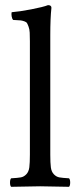

<svg xmlns="http://www.w3.org/2000/svg" viewBox="-20 -718 304 740"><path d="M95.2 -122.1V-559.1Q95.2 -579.1 94.5 -592.3Q93.8 -605.5 90.3 -614.7Q86.9 -624 84.2 -628.7Q81.5 -633.3 73.5 -636Q65.4 -638.7 59.6 -639.4Q53.7 -640.1 40 -640.6Q34.2 -641.1 30.8 -641.1Q26.4 -645.5 24.9 -655Q23.4 -664.6 24.9 -670.9Q55.2 -673.3 100.8 -682.1Q146.5 -690.9 165 -698.2Q178.2 -698.2 178.2 -688Q173.8 -647.9 173.8 -583V-122.1Q173.8 -89.8 176 -73Q178.2 -56.2 187.5 -46.4Q196.8 -36.6 208.5 -34.4Q220.2 -32.2 246.1 -30.8Q250.5 -26.4 250.5 -14.4Q250.5 -2.4 246.1 2Q160.2 0 134.8 0Q106.9 0 22.9 2Q18.6 -2.4 18.6 -14.4Q18.6 -26.4 22.9 -30.8Q48.8 -32.2 60.5 -34.4Q72.3 -36.6 81.5 -46.4Q90.8 -56.2 93 -73Q95.2 -89.8 95.2 -122.1Z"/></svg>

Font: Linux Libertine G
Style: Regular
Weight: 400
Designer: Philipp H. Poll
Foundry: Philipp H. Poll
Version: Version 4.7.5